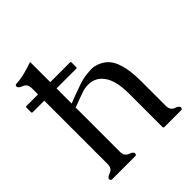

<svg xmlns="http://www.w3.org/2000/svg" viewBox="-195 -843 973 973"><g transform="rotate(-45 291.0 -357.0)"><path d="M176.8 -71.3Q176.8 -39.6 201.2 -31Q225.6 -22.5 225.6 -11.2Q225.6 0 215.8 0H50.3Q40 0 40 -11.2Q40 -22.5 64.5 -31Q88.9 -39.6 88.9 -71.3V-524.9H6.3Q0 -524.9 0 -531.7V-563Q0 -569.8 6.3 -569.8H88.9V-613.8Q88.9 -645 64.5 -653.8Q40 -662.6 40 -675.3Q40 -685.5 50.3 -685.5Q82.5 -687 114 -695.3Q145.5 -703.6 176.8 -714.4V-569.8H317.9Q323.7 -569.8 323.7 -563V-531.7Q323.7 -524.9 317.9 -524.9H176.8V-416.5Q203.6 -426.8 224.1 -434.6Q244.6 -442.4 276.4 -453.4Q308.1 -464.4 335.2 -467Q362.3 -469.7 368.7 -469.7Q409.7 -469.7 446.8 -441.9Q505.9 -396.5 505.9 -247.1V-71.3Q505.9 -39.6 530.3 -31Q554.7 -22.5 554.7 -11.2Q554.7 0 544.9 0H426.3Q418 0 418 -6.3V-247.1Q418 -354 373.5 -397.5Q345.2 -425.3 304.2 -425.3Q280.8 -425.3 261.5 -418.7Q242.2 -412.1 225.8 -406Q209.5 -399.9 197.8 -395.5Q186 -391.1 176.8 -387.7Z"/></g></svg>

Font: Caudex
Style: Regular
Weight: 400
Version: Version 1.04